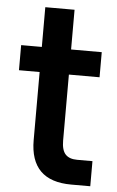

<svg xmlns="http://www.w3.org/2000/svg" viewBox="-53 -767 492 804"><g transform="rotate(5 193.5 -365.0)"><path d="M17.6 -458V-563.5H104.5V-730.5H227.5V-563.5H356.4V-458H227.5V-180.7Q227.5 -140.6 243.7 -123Q259.8 -105.5 293 -105.5H357.4V0H277.3Q104.5 0 104.5 -171.9V-458Z"/></g></svg>

Font: Gothic A1
Style: Bold
Weight: 700
Version: Version 2.50